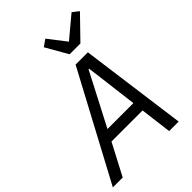

<svg xmlns="http://www.w3.org/2000/svg" viewBox="-294 -1064 1184 1184"><g transform="rotate(-45 298.0 -472.0)"><path d="M547 0H464L438 -206H167L59 0H-27L346 -698H453ZM430 -278 398 -536 387 -621H382L337 -534L204 -278ZM459 -769H365L283 -912L327 -943L417 -827L557 -944L598 -912Z"/></g></svg>

Font: IBM Plex Sans
Style: Italic
Weight: 400
Italic angle: -11.31°
Designer: Mike Abbink, Paul van der Laan, Pieter van Rosmalen
Foundry: Bold Monday
Version: Version 3.201